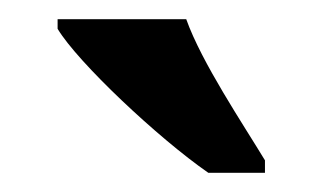

<svg xmlns="http://www.w3.org/2000/svg" viewBox="-20 -786 336 200"><path d="M197 -606H256V-619C233 -657 190 -721 174 -766H40V-756C61 -721 145 -642 197 -606Z"/></svg>

Font: Noto Serif Khmer ExtraCondensed
Style: Bold
Weight: 700
Width: 2
Designer: Danh Hong and the Monotype Design Team
Foundry: Monotype Imaging Inc.
Version: Version 2.004